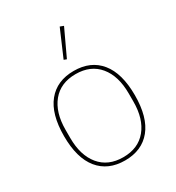

<svg xmlns="http://www.w3.org/2000/svg" viewBox="-182 -862 904 985"><g transform="rotate(-30 270.0 -369.5)"><path d="M343 -743 270 -587 254 -593 322 -751ZM425 -55.5Q370 12 270 12Q170 12 115 -55.5Q60 -123 60 -253Q60 -383 115 -450.5Q170 -518 270 -518Q370 -518 425 -450.5Q480 -383 480 -253Q480 -123 425 -55.5ZM457 -229V-277Q457 -380 408 -439.5Q359 -499 270 -499Q181 -499 132 -439.5Q83 -380 83 -277V-229Q83 -126 132 -66.5Q181 -7 270 -7Q359 -7 408 -66.5Q457 -126 457 -229Z"/></g></svg>

Font: IBM Plex Sans Thin
Style: Regular
Weight: 100
Designer: Mike Abbink, Paul van der Laan, Pieter van Rosmalen
Foundry: Bold Monday
Version: Version 3.0